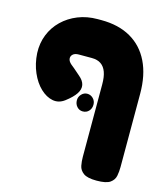

<svg xmlns="http://www.w3.org/2000/svg" viewBox="-110 -671 778 904"><g transform="rotate(15 279.0 -219.0)"><path d="M445 149Q400 149 381 135Q362 121 358 100Q354 79 354 57V-296Q354 -332 345.5 -355.5Q337 -379 319.5 -391Q302 -403 275 -403H211Q192 -403 182.5 -394Q173 -385 174.5 -372.5Q176 -360 190 -348Q198 -342 206 -335Q214 -328 221.5 -321.5Q229 -315 237 -308Q260 -289 264 -268.5Q268 -248 253.5 -226Q239 -204 206 -179Q178 -158 147 -164Q116 -170 88 -196.5Q60 -223 41.5 -265.5Q23 -308 20 -359Q18 -407 34.5 -448.5Q51 -490 83 -521Q115 -552 158.5 -569.5Q202 -587 254 -587H272Q356 -587 415.5 -553Q475 -519 506.5 -454.5Q538 -390 538 -299V58Q538 80 534 101Q530 122 511 135.5Q492 149 445 149ZM298 -149Q281 -149 269.5 -161.7Q258 -174.5 258 -193Q258 -210 270 -222.5Q282 -235 297.8 -235Q314.7 -235 326.9 -222.7Q339 -210.4 339 -192.8Q339 -174 327.5 -161.5Q316.1 -149 298 -149Z"/></g></svg>

Font: Fredoka Light
Style: Regular
Weight: 300
Designer: Ben Nathan
Foundry: Milena B. Brandão, Ben Nathan
Version: Version 2.001